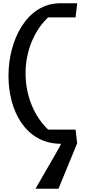

<svg xmlns="http://www.w3.org/2000/svg" viewBox="-20 -882 526 1179"><path d="M276 -86C192 -165 137 -291 137 -432C137 -572 192 -696 275 -775H444L454 -862H350C144 -862 32 -635 32 -416C32 -205 135 1 355 1L345 22L198 277H339L453 0H454L444 -86Z"/></svg>

Font: BackOut Medium
Style: Regular
Weight: 500
Designer: Frank Adebiaye
Foundry: Velvetyne Type Foundry
Version: Version 2.000;hotconv 1.0.109;makeotfexe 2.5.65596